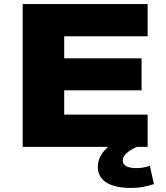

<svg xmlns="http://www.w3.org/2000/svg" viewBox="-20 -725 820 948"><path d="M92 0V-705H709V-546H297V-437H679V-279H297V-159H709V0ZM627 203Q547 203 505 176Q463 149 463 99Q463 54 496.5 17.5Q530 -19 600 -48L656 0Q633 10 617.5 21Q602 32 594 43.5Q586 55 586 67Q586 86 603.5 95.5Q621 105 652 105Q670 105 685.5 102.5Q701 100 720 94L740 184Q709 194 683 198.5Q657 203 627 203Z"/></svg>

Font: Nunito Sans 10pt Expanded Black
Style: Regular
Weight: 900
Width: 7
Designer: Vernon Adams
Foundry: Vernon Adams
Version: Version 3.101;gftools[0.9.27]